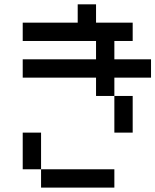

<svg xmlns="http://www.w3.org/2000/svg" viewBox="-20 -853 707 873"><path d="M166.7 -83.3H83.3V-250H166.7ZM166.7 0V-83.3H500V0ZM333.3 -750V-833.3H416.7V-750H583.3V-666.7H500V-583.3H666.7V-500H500V-416.7H416.7V-500H83.3V-583.3H416.7V-666.7H83.3V-750ZM500 -416.7H583.3V-250H500Z"/></svg>

Font: Galmuri11 Condensed
Style: Regular
Weight: 400
Width: 3
Designer: Lee Minseo (quiple)
Version: Version 2.399;hotconv 1.1.1;makeotfexe 2.6.0 DEVELOPMENT